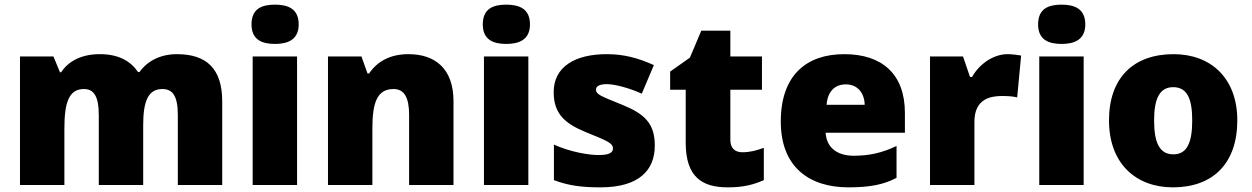

<svg xmlns="http://www.w3.org/2000/svg" viewBox="-20 -796 5386 826"><path d="M741 -563C672 -563 615 -535 580 -486H574C541 -534 490 -563 409 -563C327 -563 272 -530 243 -485H238L210 -553H66V0H257V-242C257 -352 275 -413 341 -413C384 -413 405 -381 405 -301V0H596V-258C596 -357 616 -413 678 -413C722 -413 745 -385 745 -301V0H936V-360C936 -502 867 -563 741 -563Z M1163 -776C1107 -776 1062 -759 1062 -691C1062 -625 1107 -607 1163 -607C1218 -607 1265 -625 1265 -691C1265 -759 1218 -776 1163 -776ZM1258 -553H1067V0H1258Z M1737 -563C1659 -563 1603 -532 1568 -480H1561L1535 -553H1391V0H1582V-242C1582 -352 1601 -413 1673 -413C1720 -413 1740 -375 1740 -302V0H1931V-360C1931 -502 1851 -563 1737 -563Z M2158 -776C2102 -776 2057 -759 2057 -691C2057 -625 2102 -607 2158 -607C2213 -607 2260 -625 2260 -691C2260 -759 2213 -776 2158 -776ZM2253 -553H2062V0H2253Z M2797 -170C2797 -267 2751 -307 2655 -346C2563 -383 2544 -390 2544 -411C2544 -426 2561 -434 2591 -434C2624 -434 2686 -418 2741 -393L2793 -516C2724 -547 2663 -563 2590 -563C2453 -563 2362 -508 2362 -400C2362 -309 2407 -266 2499 -228C2592 -190 2617 -181 2617 -157C2617 -138 2598 -129 2555 -129C2513 -129 2433 -142 2363 -174V-21C2427 3 2484 10 2563 10C2731 10 2797 -65 2797 -170Z M3174 -141C3141 -141 3122 -159 3122 -195V-410H3258V-553H3122V-664H2997L2948 -548L2863 -488V-410H2930V-182C2930 -32 3003 10 3111 10C3183 10 3224 -3 3266 -21V-160C3235 -149 3208 -141 3174 -141Z M3612 -563C3449 -563 3339 -472 3339 -273C3339 -76 3463 10 3630 10C3726 10 3784 -3 3837 -31V-168C3776 -139 3722 -126 3653 -126C3575 -126 3535 -167 3532 -225H3873V-310C3873 -479 3773 -563 3612 -563ZM3619 -433C3671 -433 3699 -394 3700 -345H3536C3541 -406 3574 -433 3619 -433Z M4315 -563C4252 -563 4192 -519 4162 -465H4153L4123 -553H3981V0H4172V-272C4172 -372 4243 -383 4291 -383C4326 -383 4343 -380 4356 -377L4373 -557C4362 -559 4336 -563 4315 -563Z M4547 -776C4491 -776 4446 -759 4446 -691C4446 -625 4491 -607 4547 -607C4602 -607 4649 -625 4649 -691C4649 -759 4602 -776 4547 -776ZM4642 -553H4451V0H4642Z M5303 -278C5303 -461 5188 -563 5029 -563C4856 -563 4751 -461 4751 -278C4751 -93 4866 10 5026 10C5198 10 5303 -93 5303 -278ZM4945 -278C4945 -372 4969 -421 5027 -421C5087 -421 5109 -372 5109 -278C5109 -183 5087 -132 5028 -132C4968 -132 4945 -183 4945 -278Z"/></svg>

Font: Noto Sans Sinhala Black
Style: Regular
Weight: 900
Designer: Jelle Bosma - Monotype Design Team
Foundry: Monotype Imaging Inc.
Version: Version 2.006